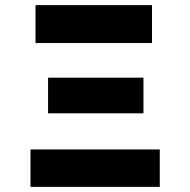

<svg xmlns="http://www.w3.org/2000/svg" viewBox="-20 -727 740 747"><path d="M98.6 0H601.6V-145.5H98.6ZM167 -286.1H538.1V-424.8H167ZM118.2 -559.6H571.3V-707H118.2Z"/></svg>

Font: Pretendard Black
Style: Regular
Weight: 900
Designer: Base glyphs from Inter by Rasmus Andersson; Hangeul glyphs from Noto Sans CJK(Source Han Sans) by Jang Soo-young and Kan
Foundry: Kil Hyung-jin
Version: Version 1.309;Glyphs 3.2 (3225)